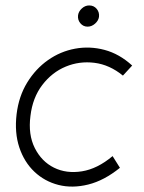

<svg xmlns="http://www.w3.org/2000/svg" viewBox="-20 -678 528 706"><path d="M421 -61Q363 -14 304.5 0.5Q246 15 195 2Q144 -11 106.5 -46.5Q69 -82 51 -136Q33 -190 41 -258Q49 -324 80 -374.5Q111 -425 156.5 -457Q202 -489 256 -499Q310 -509 364.5 -494.5Q419 -480 466 -437L432 -400Q383 -440 327.5 -447Q272 -454 221.5 -433Q171 -412 135.5 -365.5Q100 -319 92 -252Q83 -183 108 -133.5Q133 -84 178.5 -61.5Q224 -39 281 -48Q338 -57 394 -104ZM302 -580Q286 -580 275.5 -592.5Q265 -605 267 -622Q269 -636 281 -647Q293 -658 308 -658Q325 -658 335.5 -645.5Q346 -633 344 -616Q342 -602 329.5 -591Q317 -580 302 -580Z"/></svg>

Font: Kulim Park ExtraLight
Style: Italic
Weight: 275
Italic angle: -8°
Designer: Noponies / Dale Sattler
Foundry: Noponies
Version: Version 1.000; ttfautohint (v1.8.3)